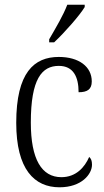

<svg xmlns="http://www.w3.org/2000/svg" viewBox="-20 -786 444 816"><path d="M189 -619V-606H210C255 -648 319 -721 340 -756V-766H266C249 -721 218 -669 189 -619ZM233 10C327 10 371 -46 371 -86C371 -103 367 -112 359 -119C340 -75 303 -33 241 -33C157 -33 111 -109 111 -265C111 -451 158 -506 230 -506C292 -506 314 -459 314 -394C351 -394 370 -406 370 -440C370 -503 315 -544 230 -544C125 -544 49 -478 49 -264C49 -66 126 10 233 10Z"/></svg>

Font: Noto Serif Sinhala Condensed Light
Style: Regular
Weight: 300
Width: 3
Designer: Jelle Bosma - Monotype Design Team
Foundry: Monotype Imaging Inc.
Version: Version 2.007